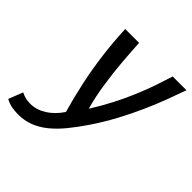

<svg xmlns="http://www.w3.org/2000/svg" viewBox="-289 -666 998 998"><g transform="rotate(45 209.5 -167.0)"><path d="M-9 187Q-34 187 -57 182.5Q-80 178 -102 166L-71 87Q-55 95 -39 99Q-23 103 -4 103Q41 103 83 77Q125 51 158 2Q135 -78 116.5 -163.5Q98 -249 86.5 -339Q75 -429 71 -521H173Q176 -462 182 -388.5Q188 -315 199.5 -238.5Q211 -162 230 -94Q266 -151 296.5 -210Q327 -269 350.5 -325.5Q374 -382 391 -432Q408 -482 420 -521H521Q506 -478 485 -421.5Q464 -365 435.5 -300.5Q407 -236 370.5 -168Q334 -100 290 -35Q256 15 222.5 56Q189 97 153 126.5Q117 156 77 171.5Q37 187 -9 187Z"/></g></svg>

Font: Ubuntu Sans Medium
Style: Italic
Weight: 500
Italic angle: -13.5°
Designer: Dalton Maag Ltd
Foundry: Dalton Maag Ltd
Version: Version 1.006